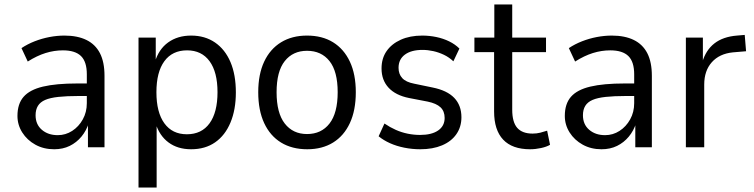

<svg xmlns="http://www.w3.org/2000/svg" viewBox="-20 -658 3371 858"><path d="M222 9Q175 9 138 -11.5Q101 -32 79.5 -66Q58 -100 58 -140Q58 -194 85.5 -225.5Q113 -257 172 -271Q231 -285 325 -285H381V-229H331Q278 -229 241 -225Q204 -221 182 -211.5Q160 -202 149.5 -185Q139 -168 139 -143Q139 -102 167 -78Q195 -54 238 -54Q273 -54 302.5 -73Q332 -92 350 -124.5Q368 -157 368 -197V-326Q368 -382 342 -407.5Q316 -433 261 -433Q222 -433 183.5 -421Q145 -409 104 -383L76 -443Q103 -461 135 -473.5Q167 -486 201 -492.5Q235 -499 268 -499Q326 -499 366 -479.5Q406 -460 426.5 -420.5Q447 -381 447 -319V0H373V-109H377Q366 -74 344 -47.5Q322 -21 291.5 -6Q261 9 222 9Z M599 180V-490H676V-380H672Q689 -438 731.5 -468.5Q774 -499 834 -499Q896 -499 941 -468Q986 -437 1010 -380.5Q1034 -324 1034 -245Q1034 -168 1010 -110.5Q986 -53 941.5 -22Q897 9 834 9Q774 9 733 -21.5Q692 -52 675 -108H680V180ZM815 -58Q881 -58 916.5 -107Q952 -156 952 -246Q952 -336 916.5 -384.5Q881 -433 816 -433Q750 -433 714.5 -384.5Q679 -336 679 -246Q679 -156 714.5 -107Q750 -58 815 -58Z M1353 9Q1285 9 1236 -21Q1187 -51 1160.5 -108Q1134 -165 1134 -246Q1134 -326 1160.5 -382.5Q1187 -439 1236 -469Q1285 -499 1352 -499Q1420 -499 1468.5 -469Q1517 -439 1543.5 -382.5Q1570 -326 1570 -246Q1570 -165 1543.5 -108Q1517 -51 1468.5 -21Q1420 9 1353 9ZM1352 -59Q1416 -59 1452.5 -106Q1489 -153 1489 -246Q1489 -339 1452.5 -385Q1416 -431 1352 -431Q1289 -431 1252.5 -385Q1216 -339 1216 -246Q1216 -153 1252.5 -106Q1289 -59 1352 -59Z M1858 9Q1822 9 1787 2Q1752 -5 1723 -18Q1694 -31 1672 -49L1698 -106Q1723 -89 1749 -77.5Q1775 -66 1802.5 -60.5Q1830 -55 1857 -55Q1909 -55 1938 -75Q1967 -95 1967 -131Q1967 -161 1948.5 -178.5Q1930 -196 1891 -204L1808 -220Q1748 -232 1716.5 -266Q1685 -300 1685 -352Q1685 -397 1707.5 -429.5Q1730 -462 1771 -480.5Q1812 -499 1867 -499Q1899 -499 1930 -492.5Q1961 -486 1987.5 -473Q2014 -460 2033 -441L2006 -384Q1987 -402 1964 -413Q1941 -424 1916.5 -429.5Q1892 -435 1868 -435Q1818 -435 1789.5 -414Q1761 -393 1761 -355Q1761 -327 1777.5 -309Q1794 -291 1831 -284L1913 -267Q1978 -254 2010 -220.5Q2042 -187 2042 -134Q2042 -91 2019.5 -58.5Q1997 -26 1955.5 -8.5Q1914 9 1858 9Z M2349 9Q2269 9 2228.5 -34Q2188 -77 2188 -160V-425H2100V-490H2189V-638H2269V-490H2420V-425H2269V-168Q2269 -112 2291.5 -86.5Q2314 -61 2360 -61Q2378 -61 2394 -65Q2410 -69 2425 -74L2438 -11Q2423 -2 2398 3.5Q2373 9 2349 9Z M2668 9Q2621 9 2584 -11.5Q2547 -32 2525.5 -66Q2504 -100 2504 -140Q2504 -194 2531.5 -225.5Q2559 -257 2618 -271Q2677 -285 2771 -285H2827V-229H2777Q2724 -229 2687 -225Q2650 -221 2628 -211.5Q2606 -202 2595.5 -185Q2585 -168 2585 -143Q2585 -102 2613 -78Q2641 -54 2684 -54Q2719 -54 2748.5 -73Q2778 -92 2796 -124.5Q2814 -157 2814 -197V-326Q2814 -382 2788 -407.5Q2762 -433 2707 -433Q2668 -433 2629.5 -421Q2591 -409 2550 -383L2522 -443Q2549 -461 2581 -473.5Q2613 -486 2647 -492.5Q2681 -499 2714 -499Q2772 -499 2812 -479.5Q2852 -460 2872.5 -420.5Q2893 -381 2893 -319V0H2819V-109H2823Q2812 -74 2790 -47.5Q2768 -21 2737.5 -6Q2707 9 2668 9Z M3045 0V-490H3121V-379H3118Q3134 -434 3172.5 -464Q3211 -494 3273 -499L3308 -502L3314 -429L3255 -424Q3195 -418 3161 -380Q3127 -342 3127 -280V0Z"/></svg>

Font: Nunito Sans 10pt SemiCondensed
Style: Regular
Weight: 400
Width: 4
Designer: Vernon Adams
Foundry: Vernon Adams
Version: Version 3.101;gftools[0.9.27]